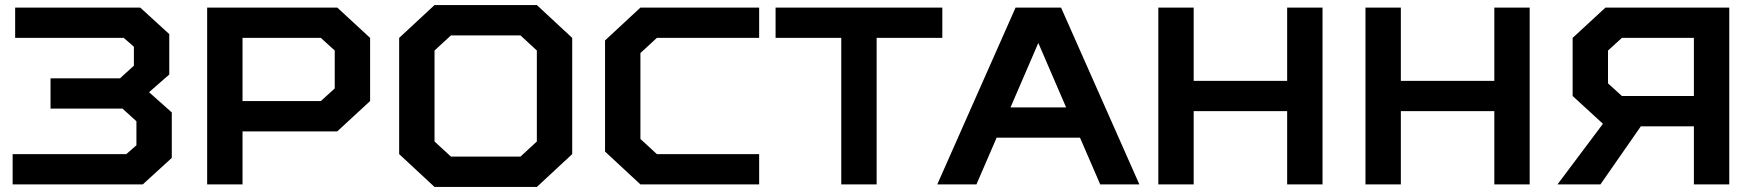

<svg xmlns="http://www.w3.org/2000/svg" viewBox="-20 -730 6950 760"><path d="M570 -365 660 -285V-105L545 0H30V-120H480L520 -155V-250L465 -300H180V-420H455L510 -470V-545L470 -580H40V-700H535L650 -595V-435Z M1315 -210H940V0H800V-700H1315L1445 -580V-330ZM1305 -530 1250 -580H940V-330H1250L1305 -380Z M1765 -590 1700 -530V-170L1765 -110H2040L2105 -170V-530L2040 -590ZM1700 -710H2105L2245 -580V-120L2105 10H1700L1560 -120V-580Z M2985 -120V0H2515L2375 -130V-570L2515 -700H2985V-580H2580L2515 -520V-180L2580 -120Z M3450 0H3310V-580H3050V-700H3710V-580H3450Z M4335 0 4255 -185H3925L3845 0H3690L4000 -700H4180L4490 0ZM4090 -560 3980 -305H4200Z M4705 -290V0H4565V-700H4705V-410H5075V-700H5215V0H5075V-290Z M5525 -290V0H5385V-700H5525V-410H5895V-700H6035V0H5895V-290Z M6325 -240 6205 -350V-580L6335 -700H6825V0H6685V-230H6475L6315 0H6145ZM6400 -580 6345 -530V-400L6400 -350H6685V-580Z"/></svg>

Font: Squares Bold
Style: Regular
Weight: 400
Designer: Typetype
Foundry: Typetype
Version: Version 001.000